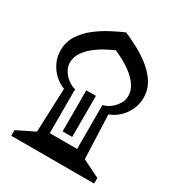

<svg xmlns="http://www.w3.org/2000/svg" viewBox="-198 -986 1040 1117"><g transform="rotate(30 322.0 -427.5)"><path d="M43.9 0V-37.6L161.6 -95.7L173.3 -390.1Q138.2 -402.8 108.6 -429.9Q79.1 -457 61.5 -494.6Q43.9 -532.2 43.9 -575.2Q43.9 -631.8 73.2 -677Q102.5 -722.2 147 -756.3Q191.4 -790.5 238.8 -814.9Q286.1 -839.4 322.3 -855Q358.4 -839.4 405.8 -814.9Q453.1 -790.5 497.6 -756.3Q542 -722.2 571.3 -677Q600.6 -631.8 600.6 -575.2Q600.6 -532.2 583 -494.6Q565.4 -457 536.1 -429.9Q506.8 -402.8 471.2 -390.1L482.9 -95.7L600.6 -37.6V0ZM414.1 -125V-419.9Q439.5 -425.3 463.1 -443.1Q486.8 -460.9 502.4 -486.3Q518.1 -511.7 518.1 -539.1Q518.1 -575.7 498.5 -606Q479 -636.2 448.7 -660.9Q418.5 -685.5 384.8 -704.1Q351.1 -722.7 322.3 -734.9Q293.9 -722.7 260 -704.1Q226.1 -685.5 195.8 -660.9Q165.5 -636.2 146 -606Q126.5 -575.7 126.5 -539.1Q126.5 -511.7 142.1 -486.3Q157.7 -460.9 181.6 -443.1Q205.6 -425.3 230.5 -419.9V-125ZM290 -447.3H354.5V-171.4H290Z"/></g></svg>

Font: Pinar Black
Style: Regular
Weight: 900
Designer: Amin Abedi
Version: Version 3.000